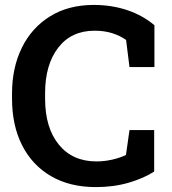

<svg xmlns="http://www.w3.org/2000/svg" viewBox="-20 -741 689 771"><path d="M364.7 10.3Q260.3 10.3 184.8 -33.7Q109.4 -77.6 68.8 -157.5Q28.3 -237.3 28.3 -344.7V-365.7Q28.3 -469.2 67.9 -549.6Q107.4 -629.9 181.2 -675.5Q254.9 -721.2 356.9 -721.2Q428.2 -721.2 490.5 -700.4Q552.7 -679.7 600.1 -639.6V-471.7H500L486.3 -580.6Q462.4 -597.7 430.7 -607.7Q398.9 -617.7 359.9 -617.7Q266.1 -617.7 213.6 -549.3Q161.1 -481 161.1 -366.7V-344.7Q161.1 -228 216.1 -160.4Q271 -92.8 367.2 -92.8Q398.9 -92.8 430.2 -99.9Q461.4 -106.9 485.8 -118.7L500 -218.8H599.1V-52.2Q558.1 -25.4 497.6 -7.6Q437 10.3 364.7 10.3Z"/></svg>

Font: Roboto Slab SemiBold
Style: Regular
Weight: 600
Designer: Google
Version: Version 2.001; ttfautohint (v1.8.3)